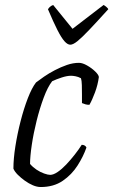

<svg xmlns="http://www.w3.org/2000/svg" viewBox="-20 -753 456 773"><path d="M144 0Q129 0 112.5 -7Q96 -14 80 -25.5Q64 -37 51.5 -49.5Q39 -62 34 -74Q34 -114 42 -164.5Q50 -215 63 -265.5Q76 -316 92 -357.5Q108 -399 125 -421Q138 -431 157.5 -444.5Q177 -458 201 -470.5Q225 -483 249.5 -491.5Q274 -500 298 -500Q312 -500 330.5 -489.5Q349 -479 363 -465.5Q377 -452 378 -443Q374 -412 362.5 -381Q351 -350 340 -331Q331 -331 324 -333Q317 -335 310 -338Q310 -351 310 -371Q310 -391 309.5 -410Q309 -429 306 -438Q295 -444 284 -446Q273 -448 266 -448Q250 -448 228.5 -441Q207 -434 190 -426Q172 -403 156 -360Q140 -317 127.5 -267Q115 -217 108 -170Q101 -123 101 -93Q112 -80 127 -70Q142 -60 157.5 -54.5Q173 -49 182 -49Q195 -49 212 -60.5Q229 -72 246.5 -90.5Q264 -109 280.5 -130Q297 -151 309 -170Q316 -170 321 -167Q326 -164 328 -159Q316 -124 292.5 -87Q269 -50 232.5 -25Q196 0 144 0ZM263 -573Q252 -573 239.5 -587Q227 -601 211 -632.5Q195 -664 173 -716Q176 -720 180 -724.5Q184 -729 194 -733L272 -637L397 -733Q404 -729 409.5 -724Q415 -719 416 -716Q369 -664 339 -632.5Q309 -601 291.5 -587Q274 -573 263 -573Z"/></svg>

Font: Texturina Medium 12pt Thin
Style: Italic
Weight: 250
Italic angle: -11°
Version: Version 1.002